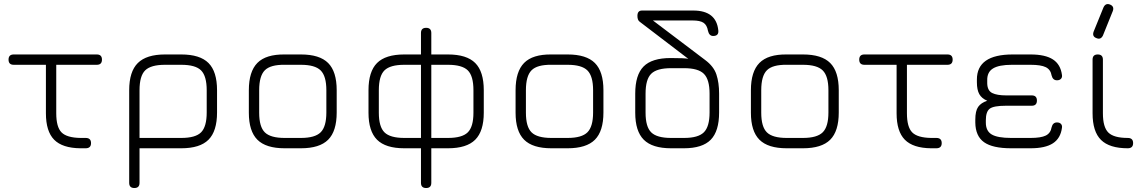

<svg xmlns="http://www.w3.org/2000/svg" viewBox="-20 -746 5764 966"><path d="M411 0H384Q294 -1 252.5 -43Q211 -85 211 -176V-420H49Q23 -420 23 -446Q23 -472 49 -472H467Q493 -472 493 -446Q493 -420 467 -420H263V-176Q263 -107 289.5 -80Q316 -53 385 -52H411Q438 -52 438 -26Q438 0 411 0Z M630 174V-292Q630 -386 673.5 -429Q717 -472 810 -472H892Q986 -472 1029 -429Q1072 -386 1072 -292V-180Q1072 -86 1029 -43Q986 0 892 0H682V174Q682 200 656 200Q630 200 630 174ZM682 -52H892Q964 -52 992 -80.5Q1020 -109 1020 -180V-292Q1020 -363 992 -391.5Q964 -420 892 -420H810Q739 -420 710.5 -392Q682 -364 682 -292Z M1412 0Q1318 0 1275 -43Q1232 -86 1232 -179V-292Q1232 -386 1275 -429.5Q1318 -473 1412 -472H1494Q1588 -472 1631 -429Q1674 -386 1674 -292V-180Q1674 -86 1631 -43Q1588 0 1494 0ZM1284 -179Q1284 -108 1312.5 -80Q1341 -52 1412 -52H1494Q1565 -52 1593.5 -80.5Q1622 -109 1622 -180V-292Q1622 -363 1593.5 -391.5Q1565 -420 1494 -420H1412Q1341 -421 1312.5 -392.5Q1284 -364 1284 -292Z M1834 -179V-292Q1834 -386 1877 -429Q1920 -472 2014 -472H2098V-580Q2098 -606 2124 -606Q2150 -606 2150 -580V-472H2234Q2328 -472 2371 -429Q2414 -386 2414 -292V-179Q2414 -86 2371 -43Q2328 0 2234 0H2150V174Q2150 200 2124 200Q2098 200 2098 174V0H2014Q1920 0 1877 -43Q1834 -86 1834 -179ZM1886 -179Q1886 -108 1914.5 -80Q1943 -52 2014 -52H2098V-420H2014Q1943 -420 1914.5 -392Q1886 -364 1886 -292ZM2150 -52H2234Q2305 -52 2333.5 -80Q2362 -108 2362 -179V-292Q2362 -364 2333.5 -392Q2305 -420 2234 -420H2150Z M2754 0Q2660 0 2617 -43Q2574 -86 2574 -179V-292Q2574 -386 2617 -429.5Q2660 -473 2754 -472H2836Q2930 -472 2973 -429Q3016 -386 3016 -292V-180Q3016 -86 2973 -43Q2930 0 2836 0ZM2626 -179Q2626 -108 2654.5 -80Q2683 -52 2754 -52H2836Q2907 -52 2935.5 -80.5Q2964 -109 2964 -180V-292Q2964 -363 2935.5 -391.5Q2907 -420 2836 -420H2754Q2683 -421 2654.5 -392.5Q2626 -364 2626 -292Z M3356 0Q3262 0 3219 -43Q3176 -86 3176 -179V-275Q3176 -369 3218 -411.5Q3260 -454 3354 -454Q3427 -454 3443 -450L3198 -637Q3187 -645 3187 -666Q3187 -693 3210 -693H3468Q3584 -693 3594 -593Q3597 -565 3568 -565Q3548 -565 3542 -591Q3537 -620 3519.5 -631.5Q3502 -643 3465 -643H3265L3528 -444Q3571 -412 3584.5 -371Q3598 -330 3598 -275V-180Q3598 -86 3556 -43Q3514 0 3421 0ZM3356 -52H3422Q3493 -52 3521.5 -80.5Q3550 -109 3550 -180V-275Q3550 -346 3521.5 -374.5Q3493 -403 3422 -403H3356Q3285 -403 3256.5 -375Q3228 -347 3228 -275V-179Q3228 -108 3256.5 -80Q3285 -52 3356 -52Z M3938 0Q3844 0 3801 -43Q3758 -86 3758 -179V-292Q3758 -386 3801 -429.5Q3844 -473 3938 -472H4020Q4114 -472 4157 -429Q4200 -386 4200 -292V-180Q4200 -86 4157 -43Q4114 0 4020 0ZM3810 -179Q3810 -108 3838.5 -80Q3867 -52 3938 -52H4020Q4091 -52 4119.5 -80.5Q4148 -109 4148 -180V-292Q4148 -363 4119.5 -391.5Q4091 -420 4020 -420H3938Q3867 -421 3838.5 -392.5Q3810 -364 3810 -292Z M4691 0H4664Q4574 -1 4532.5 -43Q4491 -85 4491 -176V-420H4329Q4303 -420 4303 -446Q4303 -472 4329 -472H4747Q4773 -472 4773 -446Q4773 -420 4747 -420H4543V-176Q4543 -107 4569.5 -80Q4596 -53 4665 -52H4691Q4718 -52 4718 -26Q4718 0 4691 0Z M4887 -129V-144Q4887 -188 4901.5 -208.5Q4916 -229 4947 -239Q4919 -251 4907 -272.5Q4895 -294 4895 -332V-346Q4895 -472 5075 -472H5165Q5239 -472 5277.5 -447Q5316 -422 5323 -369Q5325 -357 5318 -349.5Q5311 -342 5298 -342Q5277 -342 5271 -366Q5266 -396 5241.5 -408Q5217 -420 5165 -420H5071Q5006 -420 4976 -401.5Q4946 -383 4947 -342V-326Q4948 -290 4972 -278Q4996 -266 5043 -266H5171Q5197 -266 5197 -240Q5197 -214 5171 -214H5041Q4979 -214 4959.5 -199Q4940 -184 4940 -141V-129Q4940 -87 4969.5 -69.5Q4999 -52 5067 -52H5165Q5217 -52 5241.5 -64Q5266 -76 5271 -106Q5277 -130 5298 -130Q5311 -130 5318 -122.5Q5325 -115 5323 -103Q5316 -50 5277.5 -25Q5239 0 5165 0H5067Q4974 0 4931 -30.5Q4888 -61 4887 -129Z M5497 -554Q5474 -562 5482 -586L5532 -709Q5543 -732 5565 -723Q5587 -714 5579 -691L5529 -567Q5518 -545 5497 -554ZM5654 0Q5562 0 5519.5 -42Q5477 -84 5477 -176V-446Q5477 -472 5503 -472Q5529 -472 5529 -446V-176Q5529 -106 5556.5 -79Q5584 -52 5654 -52Q5681 -52 5681 -26Q5681 0 5654 0Z"/></svg>

Font: Jura
Style: Regular
Weight: 400
Designer: Daniel Johnson, Alexei Vanyashin
Foundry: Daniel Johnson
Version: Version 5.103